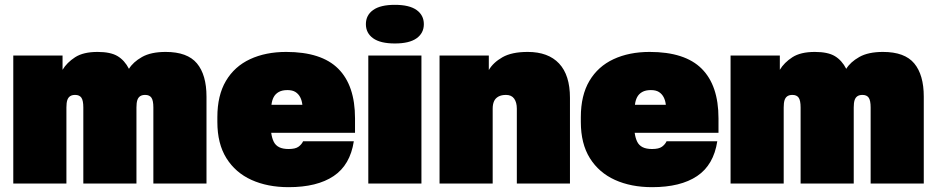

<svg xmlns="http://www.w3.org/2000/svg" viewBox="-20 -760 3875 795"><path d="M35 0V-530H239V-471Q257 -501 291 -523Q325 -545 384 -545Q438 -545 467 -527.5Q496 -510 514 -475Q531 -503 568 -524Q605 -545 666 -545Q756 -545 795.5 -497.5Q835 -450 835 -360V0H615V-315Q615 -344 607 -355.5Q599 -367 581 -367Q568 -367 560 -361.5Q552 -356 548.5 -345Q545 -334 545 -315V0H325V-315Q325 -344 317 -355.5Q309 -367 291 -367Q278 -367 270 -361.5Q262 -356 258.5 -345Q255 -334 255 -315V0Z M1175 15Q1088 15 1021.5 -15Q955 -45 917.5 -105Q880 -165 880 -255V-275Q880 -365 915.5 -425Q951 -485 1015.5 -515Q1080 -545 1165 -545Q1311 -545 1380.5 -475.5Q1450 -406 1450 -270V-210H1103Q1106 -188 1113.5 -173Q1121 -158 1136 -150.5Q1151 -143 1175 -143Q1203 -143 1216 -152.5Q1229 -162 1235 -175H1445Q1430 -77 1361.5 -31Q1293 15 1175 15ZM1170 -387Q1148 -387 1134 -379Q1120 -371 1113 -357.5Q1106 -344 1104 -326H1232Q1230 -344 1223 -357.5Q1216 -371 1203.5 -379Q1191 -387 1170 -387Z M1505 0V-530H1725V0ZM1615 -580Q1555 -580 1525 -601.5Q1495 -623 1495 -660Q1495 -697 1525 -718.5Q1555 -740 1615 -740Q1675 -740 1705 -718.5Q1735 -697 1735 -660Q1735 -623 1705 -601.5Q1675 -580 1615 -580Z M1800 0V-530H2004V-470Q2022 -501 2060.5 -523Q2099 -545 2165 -545Q2250 -545 2295 -497Q2340 -449 2340 -355V0H2120V-310Q2120 -336 2109 -351.5Q2098 -367 2075 -367Q2056 -367 2043.5 -360Q2031 -353 2025.5 -340.5Q2020 -328 2020 -310V0Z M2680 15Q2593 15 2526.5 -15Q2460 -45 2422.5 -105Q2385 -165 2385 -255V-275Q2385 -365 2420.5 -425Q2456 -485 2520.5 -515Q2585 -545 2670 -545Q2816 -545 2885.5 -475.5Q2955 -406 2955 -270V-210H2608Q2611 -188 2618.5 -173Q2626 -158 2641 -150.5Q2656 -143 2680 -143Q2708 -143 2721 -152.5Q2734 -162 2740 -175H2950Q2935 -77 2866.5 -31Q2798 15 2680 15ZM2675 -387Q2653 -387 2639 -379Q2625 -371 2618 -357.5Q2611 -344 2609 -326H2737Q2735 -344 2728 -357.5Q2721 -371 2708.5 -379Q2696 -387 2675 -387Z M3005 0V-530H3209V-471Q3227 -501 3261 -523Q3295 -545 3354 -545Q3408 -545 3437 -527.5Q3466 -510 3484 -475Q3501 -503 3538 -524Q3575 -545 3636 -545Q3726 -545 3765.5 -497.5Q3805 -450 3805 -360V0H3585V-315Q3585 -344 3577 -355.5Q3569 -367 3551 -367Q3538 -367 3530 -361.5Q3522 -356 3518.5 -345Q3515 -334 3515 -315V0H3295V-315Q3295 -344 3287 -355.5Q3279 -367 3261 -367Q3248 -367 3240 -361.5Q3232 -356 3228.5 -345Q3225 -334 3225 -315V0Z"/></svg>

Font: Golos Text Black
Style: Regular
Weight: 900
Designer: A.Korolkova, Vitaly Kuzmin
Foundry: ParaType Ltd
Version: Version 2.004